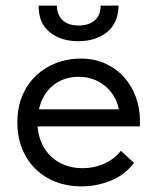

<svg xmlns="http://www.w3.org/2000/svg" viewBox="-20 -657 561 685"><path d="M270 8Q221 8 179.5 -8Q138 -24 107.5 -53.5Q77 -83 59.5 -125Q42 -167 42 -220Q42 -275 60.5 -317.5Q79 -360 110.5 -389Q142 -418 182.5 -433Q223 -448 267 -448Q318 -448 357.5 -429.5Q397 -411 424 -380Q451 -349 465 -310Q479 -271 479 -231V-206H114Q117 -171 130 -143.5Q143 -116 164.5 -96.5Q186 -77 214 -67Q242 -57 274 -57Q316 -57 352.5 -73.5Q389 -90 411 -119L458 -76Q426 -33 375.5 -12.5Q325 8 270 8ZM260 -383Q207 -383 169 -352Q131 -321 119 -267H404Q394 -318 354.5 -350.5Q315 -383 260 -383ZM259 -510Q197 -510 157 -542.5Q117 -575 118 -637H183Q183 -605 203 -585.5Q223 -566 261 -566Q297 -566 318 -584.5Q339 -603 339 -637H403Q402 -575 362 -542.5Q322 -510 259 -510Z"/></svg>

Font: Tilda Sans
Style: Regular
Weight: 400
Designer: ParaType Ltd
Foundry: ParaType Ltd
Version: Version 1.009